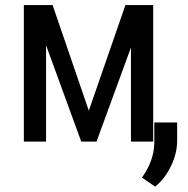

<svg xmlns="http://www.w3.org/2000/svg" viewBox="-20 -548 728 743"><path d="M323.7 -119.6 465.3 -528.3H572.8V0H486.8V-364.3L353.5 0H294.4L158.2 -373V0H72.3V-528.3H183.6ZM580.6 174.3 529.3 139.2Q575.2 75.2 577.1 7.3V-74.2H665.5V-3.4Q665.5 45.9 641.4 95.2Q617.2 144.5 580.6 174.3Z"/></svg>

Font: Roboto Condensed
Style: Regular
Weight: 400
Designer: Google
Version: Version 2.001047; 2015